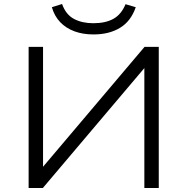

<svg xmlns="http://www.w3.org/2000/svg" viewBox="-20 -939 936 959"><path d="M123 0V-705H195V-106L702 -705H773V0H701V-599L194 0ZM447 -767Q394 -767 352 -782.5Q310 -798 281 -828Q252 -858 239 -903L290 -919Q309 -866 349.5 -844.5Q390 -823 446 -823Q507 -823 546.5 -845Q586 -867 607 -918L658 -903Q634 -833 579.5 -800Q525 -767 447 -767Z"/></svg>

Font: Nunito Sans 7pt SemiExpanded Light
Style: Regular
Weight: 300
Width: 6
Designer: Vernon Adams
Foundry: Vernon Adams
Version: Version 3.101;gftools[0.9.27]